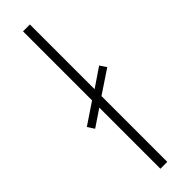

<svg xmlns="http://www.w3.org/2000/svg" viewBox="-267 -755 751 751"><g transform="rotate(-45 108.0 -380.0)"><path d="M85 0H123V-364L219 -428L201 -455L123 -402V-760H85V-378L-3 -319L15 -291L85 -338Z"/></g></svg>

Font: Noto Sans Malayalam SemiCondensed ExtraLight
Style: Regular
Weight: 200
Width: 4
Designer: Jelle Bosma - Monotype Design Team
Foundry: Monotype Imaging Inc.
Version: Version 2.104